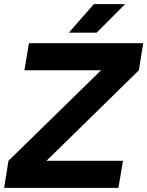

<svg xmlns="http://www.w3.org/2000/svg" viewBox="-24 -909 713 929"><path d="M465 -569H94L116 -700H669L648 -569L201 -131H571L549 0H-4L17 -131ZM430 -889H581L444 -751H309Z"/></svg>

Font: Oak Sans
Style: Bold Italic
Weight: 700
Italic angle: -9.5°
Foundry: Erik Kennedy, Walven
Version: Version 1.000